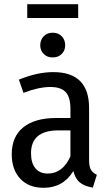

<svg xmlns="http://www.w3.org/2000/svg" viewBox="-20 -883 526 916"><path d="M442 -49 423 12Q384 6 361.5 -12Q339 -30 330 -67Q281 13 188 13Q117 13 76.5 -30.5Q36 -74 36 -147Q36 -231 91 -275.5Q146 -320 248 -320H316V-364Q316 -419 293.5 -443.5Q271 -468 220 -468Q165 -468 92 -440L70 -503Q158 -539 234 -539Q405 -539 405 -368V-120Q405 -88 414 -73Q423 -58 442 -49ZM316 -137V-261H259Q128 -261 128 -152Q128 -105 149 -80Q170 -55 208 -55Q279 -55 316 -137ZM291 -667Q291 -642 274.5 -625.5Q258 -609 231 -609Q205 -609 188.5 -625.5Q172 -642 172 -667Q172 -693 188.5 -710Q205 -727 231 -727Q258 -727 274.5 -710Q291 -693 291 -667ZM110 -797V-863H353V-797Z"/></svg>

Font: Fira Sans Condensed
Style: Regular
Weight: 400
Width: 3
Designer: bBox Type GmbH & Carrois Corporate GbR & Edenspiekermann AG
Foundry: bBox Type GmbH & Carrois Corporate GbR & Edenspiekermann AG
Version: Version 4.301